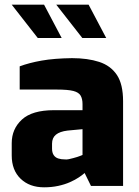

<svg xmlns="http://www.w3.org/2000/svg" viewBox="-20 -793 592 819"><path d="M168 6Q106 6 68 -30.5Q30 -67 30 -130V-182Q30 -243 73.5 -283Q117 -323 210 -323H332V-349Q332 -371 324 -385Q316 -399 293 -405Q270 -411 222 -411H64V-510Q104 -525 157.5 -534.5Q211 -544 287 -545Q354 -545 403 -529Q452 -513 478.5 -473.5Q505 -434 505 -361V0H368L341 -55Q332 -47 316.5 -36.5Q301 -26 278.5 -16Q256 -6 228 0Q200 6 168 6ZM257 -113Q264 -112 273.5 -114Q283 -116 292 -118.5Q301 -121 309.5 -123.5Q318 -126 323.5 -128.5Q329 -131 332 -132V-242L268 -236Q235 -232 218.5 -218.5Q202 -205 202 -180V-159Q202 -142 209 -131.5Q216 -121 228.5 -117Q241 -113 257 -113ZM331 -631 220 -773H358L433 -631ZM141 -631 30 -773H168L243 -631Z"/></svg>

Font: Exo Thin ExtraBold
Style: Regular
Weight: 800
Version: Version 2.000